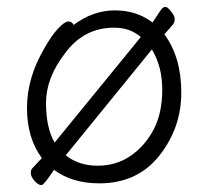

<svg xmlns="http://www.w3.org/2000/svg" viewBox="-20 -514 602 555"><path d="M136 -23Q107 21 100 21Q90 21 79.5 8.5Q69 -4 69 -13.5Q69 -23 73 -27L101 -57Q58 -115 58 -202Q58 -289 108 -374Q128 -410 147.5 -431Q167 -452 177.5 -452Q188 -452 193 -442Q249 -484 312 -484Q375 -484 421 -449Q446 -488 450 -491Q454 -494 459 -494Q464 -494 474.5 -481Q485 -468 485 -459Q485 -450 480.5 -444Q476 -438 455 -415Q504 -349 504 -246.5Q504 -144 440.5 -64Q377 16 267 16Q189 16 136 -23ZM387 -407Q356 -434 310 -434Q222 -434 168 -360Q113 -289 113 -216.5Q113 -144 138 -102ZM170 -65Q208 -35 262 -35Q316 -35 357.5 -63.5Q399 -92 424 -139.5Q449 -187 449 -254.5Q449 -322 419 -371Z"/></svg>

Font: LXGW WenKai Lite Light
Style: Regular
Weight: 300
Designer: LXGW / Fontworks Inc.
Foundry: LXGW / Fontworks Inc.
Version: Version 1.511; March 25, 2025